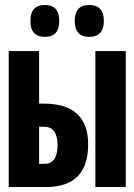

<svg xmlns="http://www.w3.org/2000/svg" viewBox="-20 -751 540 771"><path d="M218 -667Q218 -731 160 -731Q102 -731 102 -667Q102 -603 160 -603Q218 -603 218 -667ZM397 -667Q397 -731 338 -731Q280 -731 280 -667Q280 -603 338 -603Q397 -603 397 -667ZM485 0V-546H363V0ZM165 0Q334 0 334 -171Q334 -335 155 -335H137V-546H15V0ZM137 -242H157Q211 -242 211 -168Q211 -93 158 -93H137Z"/></svg>

Font: Noto Sans Mono UI Condensed
Style: Bold
Weight: 700
Width: 3
Designer: Monotype Design team
Foundry: Monotype Imaging Inc.
Version: 1.000